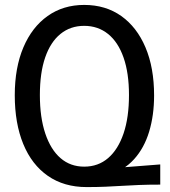

<svg xmlns="http://www.w3.org/2000/svg" viewBox="-20 -750 690 780"><path d="M332 10Q240 10 174.5 -35.5Q109 -81 74.5 -165Q40 -249 40 -363Q40 -475 75 -557.5Q110 -640 173.5 -685Q237 -730 322 -730Q409 -730 472.5 -685Q536 -640 571 -557.5Q606 -475 606 -362Q606 -282 586 -215.5Q566 -149 525 -103.5Q484 -58 419 -37ZM322 -73Q379 -73 419.5 -108Q460 -143 482 -208Q504 -273 504 -364Q504 -453 482 -516Q460 -579 419 -612Q378 -645 322 -645Q266 -645 225.5 -612Q185 -579 163.5 -516.5Q142 -454 142 -364Q142 -273 164 -207.5Q186 -142 226 -107.5Q266 -73 322 -73ZM332 10 323 -58 631 -82V0Q582 0 545 1.5Q508 3 475.5 5Q443 7 409 8.5Q375 10 332 10Z"/></svg>

Font: Instrument Sans SemiCondensed Medium
Style: Regular
Weight: 500
Width: 4
Designer: Rodrigo Fuenzalida
Foundry: fragTYPE
Version: Version 1.000;gftools[0.9.28]